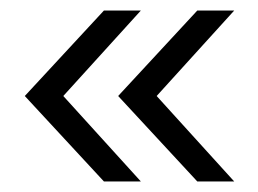

<svg xmlns="http://www.w3.org/2000/svg" viewBox="-20 -435 490 364"><path d="M277 -253 424 -91H354L204 -253L354 -415H424ZM247 -91H177L27 -253L177 -415H247L100 -253Z"/></svg>

Font: Hind Guntur Light
Style: Regular
Weight: 300
Designer: Manushi Parikh, Hitesh Malaviya
Foundry: Indian Type Foundry
Version: Version 1.002;PS 1.0;hotconv 1.0.86;makeotf.lib2.5.63406; tt